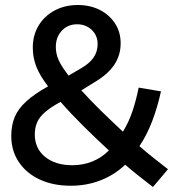

<svg xmlns="http://www.w3.org/2000/svg" viewBox="-20 -731 706 767"><path d="M263 11Q192 11 138.5 -14Q85 -39 55 -84Q25 -129 25 -188Q25 -231 39 -264Q53 -297 85.5 -326.5Q118 -356 172 -386Q139 -429 125 -465Q111 -501 111 -541Q111 -590 134 -628.5Q157 -667 198 -689Q239 -711 291 -711Q340 -711 378.5 -691.5Q417 -672 439.5 -637.5Q462 -603 462 -558Q462 -510 436 -471.5Q410 -433 355 -401L305 -370Q341 -330 384 -288Q427 -246 471 -205Q494 -242 509 -286.5Q524 -331 534 -381L623 -366Q609 -302 588 -247Q567 -192 537 -147Q567 -121 595.5 -98.5Q624 -76 651 -55L591 16Q565 -4 536.5 -26.5Q508 -49 480 -73Q437 -32 381.5 -10.5Q326 11 263 11ZM254 -429 305 -459Q338 -478 354 -501.5Q370 -525 370 -555Q370 -589 346.5 -611.5Q323 -634 288 -634Q251 -634 227 -608.5Q203 -583 203 -543Q203 -516 214.5 -490.5Q226 -465 254 -429ZM269 -71Q312 -71 349 -86Q386 -101 415 -130Q363 -178 313 -227.5Q263 -277 222 -324Q183 -303 160 -283Q137 -263 128 -241.5Q119 -220 119 -194Q119 -138 160 -104.5Q201 -71 269 -71Z"/></svg>

Font: Red Hat Display SemiBold
Style: Regular
Weight: 600
Designer: Pentagram, MCKL
Foundry: Pentagram, MCKL
Version: Version 1.023